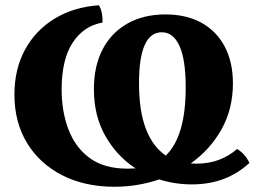

<svg xmlns="http://www.w3.org/2000/svg" viewBox="-20 -703 985 732"><path d="M416 9Q303 9 217 -35Q131 -79 83 -158Q35 -237 35 -342Q35 -439 75 -513Q115 -587 187.5 -631.5Q260 -676 357 -683Q372 -659 371 -617Q300 -605 257.5 -541Q215 -477 215 -362Q215 -278 241 -209.5Q267 -141 322 -100.5Q377 -60 466 -60Q482 -60 497 -61Q426 -107 382 -184Q338 -261 338 -363Q338 -451 371 -514.5Q404 -578 465.5 -613Q527 -648 611 -648Q691 -648 748.5 -616Q806 -584 837 -525Q868 -466 868 -385Q868 -287 824 -209Q780 -131 707 -80Q718 -79 728 -79Q776 -79 814.5 -93.5Q853 -108 884 -135Q914 -117 931 -82Q888 -42 833.5 -21Q779 0 711 0Q647 0 587 -19Q505 9 416 9ZM510 -386Q510 -279 536.5 -211Q563 -143 612 -110Q688 -183 688 -369Q688 -477 664 -528.5Q640 -580 597 -580Q510 -580 510 -386Z"/></svg>

Font: Vollkorn ExtraBold
Style: Regular
Weight: 800
Designer: Friedrich Althausen
Foundry: Friedrich Althausen
Version: Version 5.000; ttfautohint (v1.8.3)